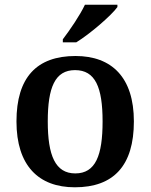

<svg xmlns="http://www.w3.org/2000/svg" viewBox="-20 -786 640 816"><path d="M247 -619V-606H304C363 -642 454 -721 479 -756V-766H341C320 -721 276 -657 247 -619ZM298 10C463 10 549 -82 549 -270C549 -457 455 -548 301 -548C136 -548 50 -457 50 -270C50 -82 144 10 298 10ZM300 -49C215 -49 183 -125 183 -270C183 -415 214 -488 299 -488C385 -488 416 -415 416 -270C416 -125 386 -49 300 -49Z"/></svg>

Font: Noto Serif Georgian SemiBold
Style: Regular
Weight: 600
Designer: Monotype Design Team, Akaki Razmadze
Foundry: Google LLC
Version: Version 2.003